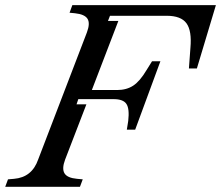

<svg xmlns="http://www.w3.org/2000/svg" viewBox="-85 -720 852 740"><path d="M166 -105Q152.8 -69.8 163.6 -52Q174.3 -34.2 211.9 -30.8L233.9 -28.8L223.1 0H-64.9L-54.2 -28.8L-30.8 -30.8Q38.1 -36.6 62 -105L250 -595.2Q263.2 -630.4 252.2 -647.7Q241.2 -665 204.1 -668.9L183.1 -670.9L193.8 -700.2H747.1L673.8 -456.1H643.1L648.9 -535.2Q654.8 -601.1 633.8 -630.1Q612.8 -659.2 557.1 -659.2H338.9L331.1 -639.2H371.1L269 -373H366.2Q402.8 -373 428.7 -390.1Q454.6 -407.2 480 -450.2L501 -483.9H533.2L436 -220.2H403.8L409.2 -253.9Q414.6 -300.8 402.3 -319.3Q390.1 -337.9 353 -337.9H216.8L210 -317.9H248Z"/></svg>

Font: Redaction
Style: Italic
Weight: 400
Designer: Jeremy Mickel / Forest Young
Foundry: MCKL
Version: Version 2.001;hotconv 1.0.113;makeotfexe 2.5.65598 DEVELOPME